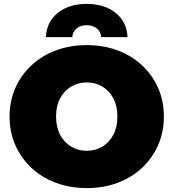

<svg xmlns="http://www.w3.org/2000/svg" viewBox="-20 -947 888 983"><path d="M424 16Q339 16 266.5 -11Q194 -38 141 -87.5Q88 -137 58.5 -204Q29 -271 29 -350Q29 -430 58.5 -496.5Q88 -563 141 -612.5Q194 -662 266.5 -689Q339 -716 424 -716Q510 -716 582 -689Q654 -662 707 -612.5Q760 -563 789.5 -496.5Q819 -430 819 -350Q819 -271 789.5 -204Q760 -137 707 -87.5Q654 -38 582 -11Q510 16 424 16ZM424 -175Q468 -175 503.5 -196Q539 -217 560 -256.5Q581 -296 581 -350Q581 -405 560 -444Q539 -483 503.5 -504Q468 -525 424 -525Q381 -525 345 -504Q309 -483 288 -444Q267 -405 267 -350Q267 -296 288 -256.5Q309 -217 345 -196Q381 -175 424 -175ZM215 -757Q219 -836 276.5 -881.5Q334 -927 424 -927Q514 -927 571.5 -881.5Q629 -836 633 -757H498Q496 -785 475.5 -801.5Q455 -818 424 -818Q393 -818 372.5 -801.5Q352 -785 350 -757Z"/></svg>

Font: Montserrat Black
Style: Regular
Weight: 900
Designer: Julieta Ulanovsky
Foundry: Julieta Ulanovsky
Version: Version 9.000; ttfautohint (v1.8.4.7-5d5b)